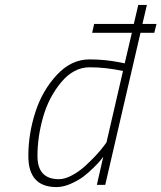

<svg xmlns="http://www.w3.org/2000/svg" viewBox="-20 -750 655 779"><path d="M209 9Q95 9 95 -117Q95 -207 123.5 -295Q152 -383 210.5 -446Q269 -509 343 -509Q406 -509 466 -497L486 -493L515 -617H354L362 -653H523L541 -730H576L558 -653H615L606 -617H550L407 0H373L399 -114Q395 -109 388.5 -100.5Q382 -92 361 -71Q340 -50 319 -34Q298 -18 267.5 -4.5Q237 9 209 9ZM479 -462Q409 -477 344 -477Q279 -477 228.5 -416.5Q178 -356 155 -275.5Q132 -195 132 -117Q132 -23 219 -23Q243 -23 272 -38.5Q301 -54 325 -76Q374 -121 400 -156L412 -172Z"/></svg>

Font: Titillium Web ExtraLight
Style: Italic
Weight: 275
Italic angle: -13°
Version: Version 1.002;PS 57.000;hotconv 1.0.70;makeotf.lib2.5.55311